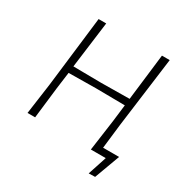

<svg xmlns="http://www.w3.org/2000/svg" viewBox="-171 -785 1021 1050"><g transform="rotate(30 339.0 -260.0)"><path d="M474 0 501 -194 514 -302 329 -304 159 -302 145 -197 122 0H74L101 -194L154 -639H202L164 -346L340 -344L519 -346L554 -639H603L545 -197L527 -42H628L569 118L529 119L568 0Z"/></g></svg>

Font: Alegreya Sans SC Light
Style: Italic
Weight: 300
Italic angle: -7°
Designer: Juan Pablo del Peral
Foundry: Huerta Tipografica
Version: Version 2.007